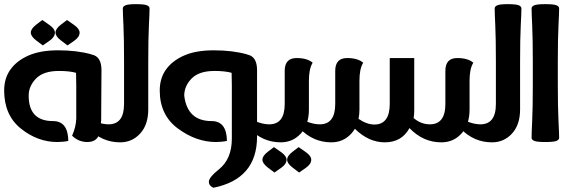

<svg xmlns="http://www.w3.org/2000/svg" viewBox="-20 -682 2754 922"><path d="M465.8 -104 460.4 -55.2Q453.6 0 399.4 0Q357.4 0 326.2 -30.3Q344.7 -72.3 346.2 -111.3V-271.5L345.2 -330.6Q345.2 -331.5 344.7 -332.5Q313 -341.3 263.2 -341.3Q188.5 -341.3 153.1 -304.9Q117.7 -268.6 117.7 -222.7Q117.7 -100.6 234.4 -100.6Q306.6 -100.6 308.1 -5.4Q283.2 0 255.4 0Q160.6 0 80.3 -64.5Q0 -128.9 0 -247.6Q0 -306.2 30.3 -348.4Q60.5 -390.6 117.2 -415.5Q173.8 -440.4 259.8 -440.4Q349.6 -440.4 419.4 -420.9L418.9 -420.4Q467.3 -412.1 467.3 -345.2ZM185.5 -463.9 153.8 -487.8Q127.9 -507.8 127.9 -525.4Q127.9 -543.9 154.3 -564L183.1 -585.9L216.8 -562.5Q243.7 -543.5 243.7 -525.4Q243.7 -504.4 217.8 -486.3ZM304.2 -463.9 272.5 -487.8Q246.6 -507.8 246.6 -525.4Q246.6 -543.9 272.9 -564L301.8 -585.9L335.4 -562.5Q362.3 -543.5 362.3 -525.4Q362.3 -504.4 336.4 -486.3Z M575.7 -386.7Q575.7 -498 572.8 -559.6Q569.8 -621.1 569.8 -641.6Q569.8 -651.4 583 -656.7Q596.2 -662.1 631.8 -662.1Q672.4 -662.1 685.3 -656.7Q698.2 -651.4 698.2 -641.6Q698.2 -621.1 695.1 -559.6Q691.9 -498 691.9 -386.7V-156.2Q691.9 -83.5 653.3 -41Q614.7 1.5 556.6 1.5Q470.7 1.5 406.7 -63.5V-113.3Q459.5 -85 502 -85Q538.1 -85 556.9 -109.1Q575.7 -133.3 575.7 -183.1Z M1166 -420.4Q1214.4 -412.1 1214.4 -345.2V-25.9Q1214.4 177.7 1004.4 219.7Q982.9 209.5 982.9 190.9Q982.9 169.9 1031.2 131.3Q1093.3 81.5 1093.3 -16.1V-271.5L1092.3 -330.6Q1092.3 -331.5 1091.8 -332.5Q1060.1 -341.3 1010.3 -341.3Q935.5 -341.3 900.1 -304.9Q864.7 -268.6 864.7 -222.7Q879.4 -100.6 996.1 -100.6Q1068.4 -100.6 1069.8 -5.4Q1044.9 0 1017.1 0Q922.4 0 834.7 -64.5Q747.1 -128.9 747.1 -247.6Q747.1 -306.2 777.3 -348.4Q807.6 -390.6 864.3 -415.5Q920.9 -440.4 1006.8 -440.4Q1096.7 -440.4 1166.5 -420.9Z M1297.9 146.5 1266.1 122.6Q1240.2 102.5 1240.2 85Q1240.2 66.4 1266.6 46.4L1295.4 24.4L1329.1 47.9Q1356 66.9 1356 85Q1356 106 1330.1 124ZM1416.5 146.5 1384.8 122.6Q1358.9 102.5 1358.9 85Q1358.9 66.4 1385.3 46.4L1414.1 24.4L1447.8 47.9Q1474.6 66.9 1474.6 85Q1474.6 106 1448.7 124ZM1178.2 -113.3Q1231 -85 1273.4 -85Q1309.6 -85 1328.4 -109.1Q1347.2 -133.3 1347.2 -183.1V-341.8Q1347.2 -403.3 1404.3 -403.3Q1455.1 -403.3 1481.4 -380.9Q1471.7 -364.7 1467.5 -342.8Q1463.4 -320.8 1463.4 -295.9V-156.2Q1463.4 -83.5 1424.8 -41Q1386.2 1.5 1328.1 1.5Q1242.2 1.5 1178.2 -63.5Z M1684.1 -63.5Q1676.8 -51.3 1667.5 -41Q1628.9 1.5 1570.8 1.5Q1484.9 1.5 1420.9 -63.5V-113.3Q1473.6 -85 1516.1 -85Q1552.2 -85 1571 -109.1Q1589.8 -133.3 1589.8 -183.1V-341.8Q1589.8 -403.3 1647 -403.3Q1697.8 -403.3 1724.1 -380.9Q1714.4 -364.7 1710.2 -342.8Q1706.1 -320.8 1706.1 -295.9V-156.2Q1706.1 -132.3 1701.7 -111.3Q1741.2 -84 1778.3 -84Q1814 -84 1832.8 -108.6Q1851.6 -133.3 1851.6 -183.1V-403.3H1969.2V-151.4Q1969.2 -131.8 1966.3 -115.2Q2001 -85 2044.9 -85Q2081.1 -85 2099.9 -109.1Q2118.7 -133.3 2118.7 -183.1V-341.8Q2118.7 -403.3 2175.8 -403.3Q2226.6 -403.3 2252.9 -380.9Q2243.2 -364.7 2239 -342.8Q2234.9 -320.8 2234.9 -295.9V-156.2Q2234.9 -83.5 2196.3 -41Q2157.7 1.5 2099.6 1.5Q2011.7 1.5 1946.3 -66.9Q1909.2 1.5 1827.6 1.5Q1750.5 1.5 1684.1 -63.5Z M2361.3 -386.7Q2361.3 -498 2358.4 -559.6Q2355.5 -621.1 2355.5 -641.6Q2355.5 -651.4 2368.7 -656.7Q2381.8 -662.1 2417.5 -662.1Q2458 -662.1 2470.9 -656.7Q2483.9 -651.4 2483.9 -641.6Q2483.9 -621.1 2480.7 -559.6Q2477.5 -498 2477.5 -386.7V-156.2Q2477.5 -83.5 2439 -41Q2400.4 1.5 2342.3 1.5Q2256.3 1.5 2192.4 -63.5V-113.3Q2245.1 -85 2287.6 -85Q2323.7 -85 2342.5 -109.1Q2361.3 -133.3 2361.3 -183.1Z M2665 -20.5Q2665 -10.7 2652.1 -5.4Q2639.2 0 2598.6 0Q2559.1 0 2545.9 -5.4Q2532.7 -10.7 2532.7 -20.5Q2532.7 -41 2535.6 -102.5Q2538.6 -164.1 2538.6 -275.4V-386.7Q2538.6 -498 2535.6 -559.6Q2532.7 -621.1 2532.7 -641.6Q2532.7 -651.4 2545.9 -656.7Q2559.1 -662.1 2598.6 -662.1Q2639.2 -662.1 2652.1 -656.7Q2665 -651.4 2665 -641.6Q2665 -621.1 2661.9 -559.6Q2658.7 -498 2658.7 -386.7V-275.4Q2658.7 -164.1 2661.9 -102.5Q2665 -41 2665 -20.5Z"/></svg>

Font: ALMAS
Style: Bold
Weight: 700
Designer: ALMAS Font/ by Husham Jawad Kadhim, derived from the Bainsely font by/ Paul James MIller
Foundry: High-Logic / Made with FontCreator
Version: Version 1.411;September 19, 2021;FontCreator 14.0.0.2814 32-